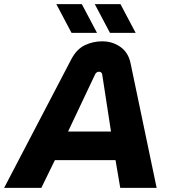

<svg xmlns="http://www.w3.org/2000/svg" viewBox="-60 -914 823 934"><path d="M-40 0 287 -626Q313 -675 352.5 -694Q392 -713 437 -713Q487 -713 525.5 -686Q564 -659 575 -607L702 0H525L502 -135H207L141 0ZM271 -274H480L437 -553Q436 -559 431.5 -562Q427 -565 421 -565Q416 -565 411 -562Q406 -559 403 -553ZM475 -754 401 -894H526L600 -754ZM288 -754 214 -894H338L412 -754Z"/></svg>

Font: MuseoModerno Thin
Style: Bold Italic
Weight: 700
Italic angle: -9°
Version: Version 1.003